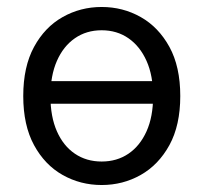

<svg xmlns="http://www.w3.org/2000/svg" viewBox="-20 -518 582 550"><path d="M271.2 12Q210.5 12 159.4 -16.8Q108.3 -45.6 77.5 -102.3Q46.6 -159.1 46.6 -242.9Q46.6 -326.9 77.5 -383.6Q108.3 -440.3 159.4 -469.1Q210.5 -498 271.2 -498Q332 -498 383 -469.2Q434.1 -440.4 465.3 -383.7Q496.4 -327 496.4 -242.9Q496.4 -159.1 465.3 -102.3Q434.1 -45.6 383 -16.8Q332 12 271.2 12ZM271.2 -55.3Q314.9 -55.3 348 -77.7Q381 -100.1 399.8 -141.9Q418.6 -183.7 418.6 -242.6Q418.6 -301.5 399.8 -343.5Q381 -385.5 348 -408.4Q314.9 -431.3 271.2 -431.3Q227.5 -431.3 194.5 -408.4Q161.4 -385.5 143 -343.5Q124.5 -301.5 124.5 -242.6Q124.5 -183.7 143 -141.9Q161.4 -100.1 194.5 -77.7Q227.5 -55.3 271.2 -55.3ZM106.5 -220.8V-285.6H431.9V-220.8Z"/></svg>

Font: Source Sans 3 VF
Style: Regular
Weight: 200
Designer: Paul D. Hunt
Foundry: Adobe
Version: Version 3.046;hotconv 1.0.118;makeotfexe 2.5.65603